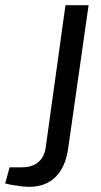

<svg xmlns="http://www.w3.org/2000/svg" viewBox="-29 -710 388 739"><path d="M312 -690 234 -143Q224 -68 185.5 -29.5Q147 9 84 9Q70 9 52.5 7Q35 5 18.5 2Q2 -1 -9 -4L8 -66H55Q95 -66 118.5 -86Q142 -106 147 -143L223 -690Z"/></svg>

Font: Exo 2
Style: Italic
Weight: 400
Italic angle: -8°
Designer: Natanael Gama
Foundry: Natanael Gama
Version: Version 2.010